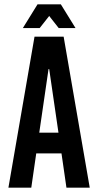

<svg xmlns="http://www.w3.org/2000/svg" viewBox="-20 -870 455 890"><path d="M330 -740H252L208 -796L164 -740H86L154 -850H262ZM396 0H288L265 -159H148L125 0H19L140 -700H275ZM205 -550 162 -255H251L208 -550Z"/></svg>

Font: Bebas Kai
Style: Regular
Weight: 400
Designer: Ryoichi Tsunekawa
Foundry: Dharma Type
Version: Version 1.001;PS 001.001;hotconv 1.0.70;makeotf.lib2.5.58329